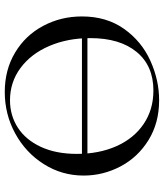

<svg xmlns="http://www.w3.org/2000/svg" viewBox="39 -715 688 806"><g transform="rotate(90 383.0 -312.0)"><path d="M100 -335H664V-312H100ZM49 -312Q49 -415 101 -488.5Q153 -562 234.5 -599Q316 -636 401 -636Q496 -636 568 -591.5Q640 -547 678.5 -474Q717 -401 717 -319Q717 -228 669 -152Q621 -76 540.5 -32Q460 12 366 12Q273 12 200.5 -31.5Q128 -75 88.5 -149.5Q49 -224 49 -312ZM626 -291Q626 -384 593.5 -457Q561 -530 500.5 -571Q440 -612 360 -612Q256 -612 198 -541.5Q140 -471 140 -347Q140 -252 173 -175Q206 -98 265.5 -54Q325 -10 401 -10Q465 -10 516 -43Q567 -76 596.5 -139.5Q626 -203 626 -291Z"/></g></svg>

Font: Cormorant SC Medium
Style: Regular
Weight: 500
Designer: Christian Thalmann (Catharsis Fonts)
Foundry: Catharsis Fonts
Version: Version 4.000